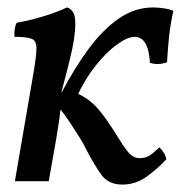

<svg xmlns="http://www.w3.org/2000/svg" viewBox="-20 -487 500 516"><path d="M309 9Q272 9 253.5 -16Q235 -41 213 -83Q205 -100 193 -119Q181 -138 167.5 -158.5Q154 -179 139 -197L143 -196Q142 -185 139 -163.5Q136 -142 131 -113L111 0H20L70 -291Q78 -338 78 -358Q78 -378 64.5 -383Q51 -388 19 -388Q18 -398 19.5 -408.5Q21 -419 25 -426Q56 -431 94.5 -442.5Q133 -454 160 -467Q176 -462 180.5 -443.5Q185 -425 179 -383Q177 -369 173.5 -352.5Q170 -336 163.5 -310Q157 -284 145 -239H146Q180 -304 218 -355.5Q256 -407 299 -437Q342 -467 392 -467Q403 -467 418 -465Q433 -463 446 -458Q438 -422 434.5 -390Q431 -358 429 -320Q407 -311 383 -318Q379 -388 342 -388Q323 -388 294.5 -367.5Q266 -347 237 -310.5Q208 -274 186 -226L177 -241Q200 -231 215.5 -220Q231 -209 243.5 -194.5Q256 -180 270.5 -159Q285 -138 304 -107Q321 -80 331.5 -71Q342 -62 356 -62Q370 -62 381 -68.5Q392 -75 408 -91Q415 -85 420 -77Q425 -69 427 -59Q404 -34 374.5 -12.5Q345 9 309 9Z"/></svg>

Font: Vollkorn
Style: Italic
Weight: 400
Italic angle: -11°
Designer: Friedrich Althausen
Foundry: Friedrich Althausen
Version: Version 5.001